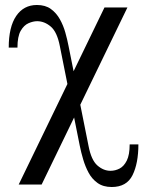

<svg xmlns="http://www.w3.org/2000/svg" viewBox="-20 -490 575 770"><path d="M500 89H535Q535 165 511.5 212.5Q488 260 428 260Q394 260 371.5 244Q349 228 335.5 203Q322 178 313.5 149Q305 120 300 95L220 -305Q209 -362 183.5 -383.5Q158 -405 129 -405Q113 -405 94.5 -397Q76 -389 63 -366.5Q50 -344 50 -299H15Q15 -382 45 -426Q75 -470 128 -470Q162 -470 184 -454Q206 -438 220 -413Q234 -388 242 -359.5Q250 -331 255 -305L335 95Q346 152 370.5 173.5Q395 195 423 195Q442 195 459.5 186Q477 177 488.5 154Q500 131 500 89ZM399 -460H491L147 250H55Z"/></svg>

Font: Brygada 1918
Style: Regular
Weight: 400
Designer: Mateusz Machalski | Borys Kosmynka | Przemek Hoffer
Foundry: NIEPODLEGLA 2018
Version: Version 3.006